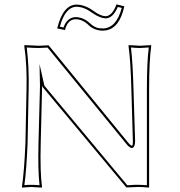

<svg xmlns="http://www.w3.org/2000/svg" viewBox="-20 -854 820 877"><path d="M101.1 -444.8Q104 -553.2 90.8 -645L92.8 -647.9Q94.2 -647.9 158.2 -645Q158.2 -645 202.1 -647L564.9 -203.1Q583 -180.7 585.9 -192.9Q586.9 -198.7 586.9 -208L580.1 -444.8Q576.7 -577.6 566.9 -645L568.8 -647.9Q570.3 -647.9 620.1 -645L668.9 -647.9L670.9 -645Q661.1 -578.1 661.1 -444.8V2.9Q627.4 0 612.8 0Q602.1 0 587.9 1Q570.8 2 557.1 2L175.8 -455.1Q173.3 -459 172.4 -463.4Q172.4 -453.6 171.9 -439L166 -200.2Q162.6 -66.9 171.9 0L169.9 2.9Q168.5 2.9 121.1 0L81.1 2.9L80.1 0Q90.8 -71.8 96.2 -200.2ZM462.9 -779.8Q492.7 -781.7 512.2 -834L547.9 -825.2Q526.4 -726.1 464.4 -715.3Q457.5 -714.4 451.2 -713.9Q412.6 -713.9 386.2 -737.8Q383.8 -740.2 381.8 -742.2Q356 -765.6 326.2 -766.1Q292 -766.1 278.8 -724.1Q277.8 -720.2 276.9 -716.8L241.2 -724.1Q267.6 -832 329.1 -833Q369.1 -832.5 408.2 -803.2Q440.4 -780.3 462.9 -779.8ZM110.8 -444.8 106 -199.7Q101.1 -78.6 91.3 -8.3Q106.9 -9.8 121.1 -9.8Q139.6 -9.8 160.6 -7.8Q152.8 -74.7 155.8 -200.2L162.1 -439.5Q162.6 -454.6 162.6 -462.9L160.6 -561L182.1 -465.3Q183.1 -462.9 183.6 -461.4L561.5 -7.8Q572.3 -7.8 586.4 -9.3Q602.1 -10.3 612.8 -9.8Q628.9 -9.8 650.9 -7.8V-444.8Q650.9 -570.8 659.7 -637.2Q636.2 -635.3 620.1 -634.8Q601.6 -634.8 578.1 -637.2Q586.4 -570.3 589.8 -445.3L597.2 -208.5Q596.7 -179.7 582 -177.7Q570.3 -179.7 557.1 -196.8L197.3 -636.7Q163.1 -635.3 158.2 -634.8Q131.3 -634.8 102.1 -637.2Q113.3 -547.4 110.8 -444.8ZM462.9 -770Q436 -771 401.9 -794.9Q364.3 -822.8 329.1 -823.2Q277.3 -821.3 253.4 -731.9L270 -728.5Q286.6 -774.9 326.2 -775.9Q360.8 -774.9 388.7 -749.5Q411.1 -728 433.1 -725.1Q441.9 -724.1 451.2 -724.1Q511.7 -726.1 536.1 -817.9L518.1 -822.3Q496.1 -771 462.9 -770Z"/></svg>

Font: Linux Biolinum Outline O
Style: Bold
Weight: 700
Designer: Philipp H. Poll
Foundry: Philipp H. Poll
Version: Version 0.9.2